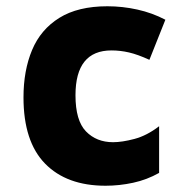

<svg xmlns="http://www.w3.org/2000/svg" viewBox="-20 -583 603 613"><path d="M317 10Q193 10 124 -60.5Q55 -131 55 -272Q55 -358 82.5 -423.5Q110 -489 169.5 -526Q229 -563 323 -563Q371 -563 418.5 -552.5Q466 -542 508 -520L457 -392Q420 -409 392 -415.5Q364 -422 336 -422Q221 -422 221 -279Q221 -198 254.5 -163.5Q288 -129 341 -129Q370 -129 409.5 -139.5Q449 -150 488 -180V-31Q449 -9 405 0.5Q361 10 317 10Z"/></svg>

Font: Noto Sans Mono SemiCondensed Black
Style: Regular
Weight: 900
Width: 4
Designer: Monotype Design Team
Foundry: Monotype Imaging Inc.
Version: Version 2.014; ttfautohint (v1.8.4.7-5d5b)